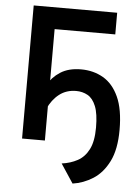

<svg xmlns="http://www.w3.org/2000/svg" viewBox="-60 -747 736 1006"><g transform="rotate(5 308.0 -244.0)"><path d="M360 212 294 112Q340 106 377 86Q414 66 435.5 23.8Q457 -18.5 457 -91Q457 -163.5 441 -203Q425 -242.5 397.8 -257.8Q370.5 -273 337 -273Q285.5 -273 248.2 -244Q211 -215 189 -166L146 -198Q153.5 -245.5 177.2 -289Q201 -332.5 244.2 -360.2Q287.5 -388 353 -388Q418 -388 469.5 -358.2Q521 -328.5 551 -263Q581 -197.5 581 -90Q581 13 549.2 76.5Q517.5 140 467 172Q416.5 204 360 212ZM76 0V-700H515V-586H196V0Z"/></g></svg>

Font: Overpass Mono Light
Style: Regular
Weight: 300
Monospace: yes
Designer: Delve Withrington, Dave Bailey
Foundry: Delve Fonts LLC
Version: Version 4.000